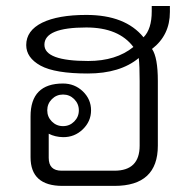

<svg xmlns="http://www.w3.org/2000/svg" viewBox="-20 -609 613 629"><path d="M134.8 -247.6Q134.8 -226.1 149.9 -210.9Q165 -195.8 186.5 -195.8Q208 -195.8 223.1 -210.9Q238.3 -226.1 238.3 -247.6Q238.3 -269 223.1 -284.2Q208 -299.3 186.5 -299.3Q165 -299.3 149.9 -284.2Q134.8 -269 134.8 -247.6ZM497.1 -343.8Q497.1 -343.8 497.1 -131.8Q497.1 0 355 0H184.6Q80.1 0 80.1 -93.8V-228Q80.1 -335.4 186.5 -335.4Q224.6 -335.4 251.5 -309.6Q278.3 -283.7 278.3 -247.6Q278.3 -211.4 251.2 -185.3Q224.1 -159.2 186.5 -159.7Q160.6 -160.2 139.6 -170.9V-91.8Q139.6 -49.8 181.6 -49.8H355Q437.5 -49.8 437.5 -131.8V-343.8Q437.5 -394 434.6 -418.9Q373.5 -368.2 267.6 -368.2Q160.2 -368.2 112.8 -394Q65.9 -419.9 65.9 -461.4Q65.9 -508.8 118.2 -534.7Q170.4 -560.1 262.7 -560.1Q390.6 -560.1 450.2 -486.8Q477.1 -513.7 477.1 -571.8V-589.4H536.6V-569.8Q536.6 -493.7 478 -448.7Q497.1 -420.9 497.1 -343.8ZM262.7 -519Q125.5 -519 125.5 -462.4Q125.5 -409.2 269 -409.2Q360.4 -409.2 417 -455.1Q369.1 -519 262.7 -519Z"/></svg>

Font: Roboto Web
Style: Light
Weight: 300
Designer: Google
Version: Version 1.200310; 2013